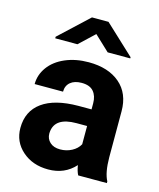

<svg xmlns="http://www.w3.org/2000/svg" viewBox="-114 -831 763 922"><g transform="rotate(15 268.0 -370.0)"><path d="M360.4 0Q350.6 -19 346.2 -47.4Q294.9 9.8 212.9 9.8Q135.3 9.8 84.2 -35.2Q33.2 -80.1 33.2 -148.4Q33.2 -232.4 95.5 -277.3Q157.7 -322.3 275.4 -322.8H340.3V-353Q340.3 -389.6 321.5 -411.6Q302.7 -433.6 262.2 -433.6Q226.6 -433.6 206.3 -416.5Q186 -399.4 186 -369.6H44.9Q44.9 -415.5 73.2 -454.6Q101.6 -493.7 153.3 -515.9Q205.1 -538.1 269.5 -538.1Q367.2 -538.1 424.6 -489Q481.9 -439.9 481.9 -351.1V-122.1Q482.4 -46.9 502.9 -8.3V0ZM243.7 -98.1Q274.9 -98.1 301.3 -112.1Q327.6 -126 340.3 -149.4V-240.2H287.6Q181.6 -240.2 174.8 -167L174.3 -158.7Q174.3 -132.3 192.9 -115.2Q211.4 -98.1 243.7 -98.1ZM456.5 -613.3V-607.4H344.2L269 -678.2L193.8 -607.4H83.5V-615.2L228 -750H310.1Z"/></g></svg>

Font: RobotoInd
Style: Bold
Weight: 700
Designer: Google
Version: Version 2.001150; 2014